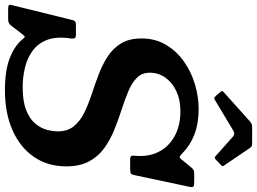

<svg xmlns="http://www.w3.org/2000/svg" viewBox="-182 -873 1043 779"><g transform="rotate(90 339.5 -483.5)"><path d="M339.5 -837.5Q343.5 -833 346.8 -831.8Q350 -830.5 356.5 -834.5L479 -908Q493 -917 504 -907.5L582 -838Q587.5 -833.5 589.8 -833.2Q592 -833 598.5 -838.5L619 -858Q624 -862.5 624.2 -864.8Q624.5 -867 622 -870.5L550 -976.5Q547 -981.5 543 -983.2Q539 -985 529 -985H471.5Q460.5 -985 455 -983.5Q449.5 -982 443 -976.5L326.5 -872Q320 -866 319.2 -864Q318.5 -862 323 -856.5ZM245 -570Q245 -605 265 -633Q285 -661 320 -677.5Q355 -694 400 -694Q460 -694 502.5 -670.5Q545 -647 566 -605.8Q587 -564.5 582 -511.5Q580.5 -498.5 583.2 -494.2Q586 -490 602 -490H630Q646 -490 652 -492Q658 -494 660.5 -507.5L707.5 -728.5Q710.5 -743 707.2 -746.5Q704 -750 686.5 -750H656Q644 -750 639.5 -747.2Q635 -744.5 629.5 -738L600.5 -703Q591 -689.5 586 -691.2Q581 -693 570.5 -703Q539.5 -734 494.8 -751Q450 -768 392 -768Q343 -768 292.2 -753Q241.5 -738 199.5 -708.2Q157.5 -678.5 131.8 -635.5Q106 -592.5 106 -536Q106 -485.5 126.5 -452.5Q147 -419.5 180.5 -398Q214 -376.5 254.2 -361.5Q294.5 -346.5 334.8 -333.2Q375 -320 408.5 -303.2Q442 -286.5 462.5 -261.2Q483 -236 483 -197Q483 -175 476 -150.2Q469 -125.5 450 -103.5Q431 -81.5 395.8 -67.8Q360.5 -54 304 -54Q264.5 -54 225.5 -63Q186.5 -72 156 -94.2Q125.5 -116.5 111.2 -155Q97 -193.5 106.5 -252Q107 -261.5 104.5 -265.8Q102 -270 91.5 -270H52.5Q41.5 -270 37.2 -266.8Q33 -263.5 31 -254.5L-29.5 -9Q-32 1.5 -27.2 3.2Q-22.5 5 -9.5 5H26Q38.5 5 44.2 1.5Q50 -2 55 -8.5L87.5 -51Q96.5 -62.5 99.2 -62.5Q102 -62.5 110 -52.5Q136.5 -21 186.2 -1.5Q236 18 316 18Q409.5 18 479 -13Q548.5 -44 586.8 -100Q625 -156 625 -231Q625 -286.5 604.5 -324Q584 -361.5 550 -385.8Q516 -410 475.5 -426.2Q435 -442.5 394.5 -455.5Q354 -468.5 320 -482.8Q286 -497 265.5 -517.5Q245 -538 245 -570Z"/></g></svg>

Font: Besley SemiBold
Style: Italic
Weight: 600
Italic angle: -13°
Designer: Owen Earl
Foundry: indestructible type*
Version: Version 2.001